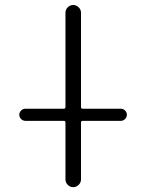

<svg xmlns="http://www.w3.org/2000/svg" viewBox="-20 -774 583 772"><path d="M82 -288.1Q72.3 -288.1 64.9 -295.4Q57.6 -302.7 57.6 -312.5Q57.6 -322.3 64.9 -329.6Q72.3 -336.9 82 -336.9H236.3Q243.2 -336.9 243.2 -343.8V-722.7Q243.2 -735.4 252.4 -744.6Q261.7 -753.9 274.4 -753.9Q287.1 -753.9 296.4 -744.6Q305.7 -735.4 305.7 -722.7V-343.8Q305.7 -336.9 312.5 -336.9H465.8Q475.6 -336.9 482.9 -329.6Q490.2 -322.3 490.2 -312.5Q490.2 -302.7 482.9 -295.4Q475.6 -288.1 465.8 -288.1H312.5Q305.7 -288.1 305.7 -281.2V-52.7Q305.7 -40 296.4 -30.8Q287.1 -21.5 274.4 -21.5Q261.7 -21.5 252.4 -30.8Q243.2 -40 243.2 -52.7V-281.2Q243.2 -288.1 236.3 -288.1Z"/></svg>

Font: Gen Jyuu Gothic P Light
Style: Regular
Weight: 200
Designer: [Source Han Sans]
Ryoko NISHIZUKA  (kana & ideographs); Paul D. Hunt (Latin, Greek & Cyrillic); Wenlong ZHANG  (bopomofo
Version: Version 1.002.20150607